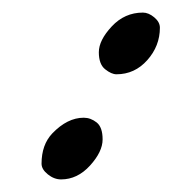

<svg xmlns="http://www.w3.org/2000/svg" viewBox="-20 -278 295 305"><path d="M234 -234Q234 -205 214 -182.5Q194 -160 165 -160Q157 -160 147 -168Q137 -176 137 -195Q137 -214 157.5 -236Q178 -258 207 -258Q216 -258 225 -250.5Q234 -243 234 -234ZM77 7Q66 7 56 -1Q46 -9 46 -18Q46 -48 63 -66Q87 -91 113 -91Q124 -91 133.5 -83.5Q143 -76 143 -56.5Q143 -37 123 -15Q103 7 77 7Z"/></svg>

Font: Arizonia
Style: Regular
Weight: 400
Designer: Robert E. Leuschke
Foundry: Robert E. Leuschke
Version: Version 1.003